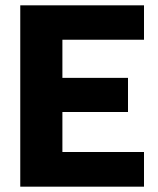

<svg xmlns="http://www.w3.org/2000/svg" viewBox="-20 -700 591 720"><path d="M56 0V-680H520V-551H214V-408H460V-280H214V-130H520V0Z"/></svg>

Font: Cairo Play ExtraBold
Style: Regular
Weight: 800
Version: Version 3.119